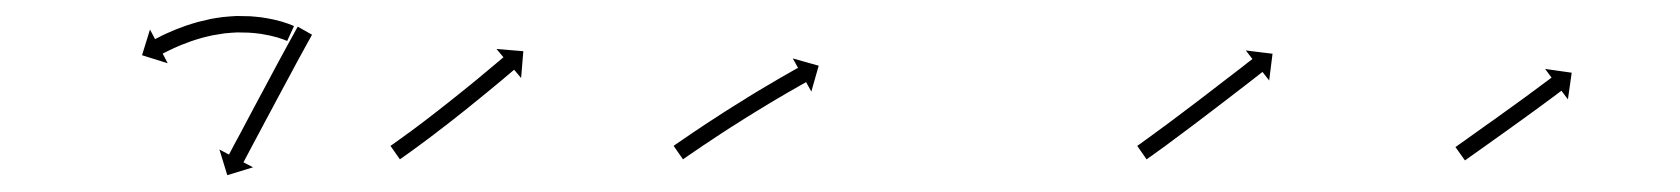

<svg xmlns="http://www.w3.org/2000/svg" viewBox="-20 -272 2047 234"><path d="M328.8 -222.6C329.2 -222.4 329.6 -222.2 330 -222.1L338.3 -240.2C337.8 -240.4 337.4 -240.7 336.9 -240.9C336.9 -240.9 336.8 -240.9 336.8 -240.9C336.8 -240.9 336.7 -240.9 336.7 -240.9C335.1 -241.6 333.4 -242.3 331.7 -242.9C331.7 -242.9 331.7 -242.9 331.6 -242.9C331.6 -243 331.5 -243 331.5 -243C328.9 -243.9 326.2 -244.8 323.5 -245.6C323.5 -245.6 323.4 -245.6 323.4 -245.6C323.3 -245.6 323.3 -245.7 323.3 -245.7C319.7 -246.7 316.2 -247.6 312.6 -248.4C312.6 -248.4 312.5 -248.4 312.5 -248.4C312.4 -248.4 312.4 -248.4 312.4 -248.4C308.1 -249.3 303.8 -250.1 299.5 -250.7C299.5 -250.7 299.4 -250.7 299.4 -250.7C299.3 -250.7 299.2 -250.8 299.2 -250.8C294.4 -251.4 289.6 -251.8 284.7 -252.2C284.7 -252.2 284.6 -252.2 284.6 -252.2C284.5 -252.2 284.4 -252.2 284.4 -252.2C279.2 -252.4 274 -252.5 268.8 -252.5C268.8 -252.5 268.8 -252.5 268.7 -252.5C268.6 -252.5 268.5 -252.5 268.5 -252.5C263.2 -252.2 257.8 -251.9 252.5 -251.3C252.5 -251.3 252.4 -251.3 252.3 -251.3C252.2 -251.3 252.2 -251.3 252.2 -251.3C246.8 -250.6 241.5 -249.8 236.2 -248.8C236.2 -248.8 236.2 -248.8 236.1 -248.8C236 -248.7 236 -248.7 236 -248.7C230.9 -247.6 225.8 -246.4 220.7 -245.1C220.7 -245.1 220.7 -245.1 220.6 -245.1C220.6 -245.1 220.5 -245 220.5 -245C215.8 -243.7 211.1 -242.2 206.5 -240.7C206.5 -240.7 206.4 -240.7 206.4 -240.6C206.4 -240.6 206.3 -240.6 206.3 -240.6C202.2 -239.1 198.1 -237.6 194 -236C194 -236 193.9 -236 193.9 -235.9C193.9 -235.9 193.8 -235.9 193.8 -235.9C190.4 -234.5 187 -233 183.6 -231.5C183.6 -231.5 183.6 -231.5 183.6 -231.5C183.5 -231.5 183.5 -231.5 183.5 -231.5C180.9 -230.2 178.3 -229 175.7 -227.8C175.7 -227.8 175.7 -227.8 175.7 -227.7C175.7 -227.7 175.7 -227.7 175.7 -227.7C174 -226.9 172.4 -226.1 170.7 -225.2L170.7 -225.2L170.7 -225.2C170.1 -224.9 169.5 -224.6 169 -224.3L162.8 -236L153.1 -204.7L184.4 -194.9L178.3 -206.6C178.8 -206.9 179.4 -207.2 179.9 -207.5L179.9 -207.5L179.9 -207.5C181.5 -208.3 183 -209.1 184.6 -209.8C184.6 -209.8 184.6 -209.8 184.6 -209.8C184.5 -209.8 184.5 -209.8 184.5 -209.8C187 -211 189.4 -212.2 191.9 -213.3C191.9 -213.3 191.9 -213.3 191.9 -213.3C191.8 -213.3 191.8 -213.3 191.8 -213.3C195 -214.7 198.3 -216.1 201.5 -217.5C201.5 -217.5 201.5 -217.4 201.4 -217.4C201.4 -217.4 201.4 -217.4 201.4 -217.4C205.2 -218.9 209.1 -220.4 213 -221.8C213 -221.8 213 -221.8 212.9 -221.7C212.9 -221.7 212.8 -221.7 212.8 -221.7C217.2 -223.2 221.6 -224.6 226 -225.8C226 -225.8 226 -225.8 225.9 -225.8C225.9 -225.8 225.8 -225.8 225.8 -225.8C230.6 -227 235.3 -228.2 240.1 -229.2C240.1 -229.2 240.1 -229.2 240 -229.1C239.9 -229.1 239.9 -229.1 239.9 -229.1C244.8 -230 249.8 -230.8 254.7 -231.5C254.7 -231.5 254.7 -231.4 254.6 -231.4C254.5 -231.4 254.5 -231.4 254.5 -231.4C259.4 -231.9 264.4 -232.3 269.4 -232.5C269.4 -232.5 269.3 -232.5 269.2 -232.5C269.1 -232.5 269.1 -232.5 269.1 -232.5C273.9 -232.5 278.7 -232.4 283.5 -232.2C283.5 -232.2 283.5 -232.2 283.4 -232.2C283.3 -232.2 283.3 -232.2 283.3 -232.2C287.8 -231.9 292.3 -231.5 296.7 -230.9C296.7 -230.9 296.7 -230.9 296.6 -230.9C296.5 -230.9 296.5 -231 296.5 -231C300.5 -230.3 304.4 -229.6 308.3 -228.8C308.3 -228.8 308.3 -228.9 308.2 -228.9C308.2 -228.9 308.1 -228.9 308.1 -228.9C311.4 -228.1 314.6 -227.3 317.9 -226.4C317.9 -226.4 317.8 -226.4 317.8 -226.4C317.7 -226.5 317.7 -226.5 317.7 -226.5C320.1 -225.7 322.5 -225 324.9 -224.1C324.9 -224.1 324.8 -224.1 324.8 -224.2C324.7 -224.2 324.7 -224.2 324.7 -224.2C326.1 -223.6 327.5 -223.1 328.9 -222.5C328.9 -222.5 328.9 -222.5 328.9 -222.5C328.8 -222.6 328.8 -222.6 328.8 -222.6ZM359.3 -228C359.7 -228.6 360 -229.1 360.3 -229.7L342.9 -239.5C342.5 -238.9 342.2 -238.4 341.9 -237.8L341.9 -237.8L341.9 -237.8C341 -236.1 340.1 -234.5 339.2 -232.9L339.2 -232.9L339.2 -232.9C337.8 -230.3 336.4 -227.8 335 -225.2L335 -225.2L335 -225.2C333.1 -221.9 331.3 -218.6 329.5 -215.3L329.5 -215.3L329.5 -215.3C327.4 -211.4 325.3 -207.5 323.1 -203.5C320.8 -199.1 318.4 -194.8 316 -190.4C313.5 -185.7 311 -181 308.5 -176.3C305.9 -171.4 303.3 -166.6 300.7 -161.7C298.1 -156.9 295.5 -152 292.9 -147.2C290.4 -142.5 287.9 -137.8 285.4 -133.1C283 -128.7 280.7 -124.3 278.4 -119.9C276.3 -115.9 274.2 -112 272.1 -108C270.3 -104.7 268.5 -101.4 266.7 -98.1C265.4 -95.5 264 -92.9 262.6 -90.3C261.8 -88.7 260.9 -87 260 -85.4C259.7 -84.8 259.4 -84.2 259.1 -83.6L247.4 -89.8L257 -58.5L288.4 -68.1L276.7 -74.2C277 -74.8 277.4 -75.4 277.7 -76C278.5 -77.7 279.4 -79.3 280.3 -81C281.7 -83.5 283 -86.1 284.4 -88.7C286.2 -92 287.9 -95.3 289.7 -98.7C291.8 -102.6 293.9 -106.5 296 -110.5C298.4 -114.9 300.7 -119.3 303 -123.7C305.5 -128.4 308.1 -133.1 310.6 -137.8C313.1 -142.6 315.7 -147.5 318.3 -152.3C320.9 -157.1 323.5 -162 326.1 -166.8C328.6 -171.5 331.1 -176.2 333.7 -180.9C336 -185.3 338.4 -189.6 340.7 -194C342.9 -197.9 345 -201.8 347.1 -205.7L347.1 -205.7L347.1 -205.7C348.9 -209 350.7 -212.3 352.5 -215.6L352.5 -215.6L352.5 -215.6C353.9 -218.1 355.3 -220.7 356.7 -223.2L356.7 -223.2L356.7 -223.2C357.6 -224.8 358.5 -226.4 359.4 -228L359.4 -228Z M457.5 -95.3C457 -94.9 456.5 -94.6 455.9 -94.2L467.4 -77.8C468 -78.2 468.5 -78.6 469 -79L469 -79L469.1 -79C470.6 -80 472.1 -81.1 473.6 -82.2L473.6 -82.2L473.6 -82.2C476 -83.9 478.4 -85.6 480.7 -87.3L480.7 -87.3L480.7 -87.3C483.8 -89.5 486.8 -91.7 489.8 -93.9L489.9 -93.9L489.9 -94C493.5 -96.6 497 -99.3 500.6 -101.9L500.6 -101.9L500.6 -101.9C504.6 -104.9 508.6 -107.9 512.5 -110.9L512.5 -110.9L512.5 -111C516.8 -114.2 521 -117.4 525.2 -120.7L525.2 -120.7L525.2 -120.7C529.5 -124.1 533.8 -127.5 538.2 -130.9L538.2 -130.9L538.2 -130.9C542.5 -134.3 546.8 -137.7 551.1 -141.1L551.1 -141.2L551.1 -141.2C555.2 -144.5 559.4 -147.8 563.5 -151.2L563.5 -151.2L563.5 -151.2C567.4 -154.3 571.2 -157.5 575.1 -160.7L575.1 -160.7L575.1 -160.7C578.5 -163.5 582 -166.3 585.4 -169.2L585.4 -169.2L585.4 -169.2C588.3 -171.6 591.2 -174 594.1 -176.4L594.1 -176.5L594.1 -176.5C596.3 -178.3 598.5 -180.2 600.8 -182.1C602.2 -183.3 603.6 -184.5 605 -185.7C605.6 -186.1 606.1 -186.6 606.6 -187L615.1 -176.9L617.8 -209.6L585.1 -212.3L593.6 -202.2C593.1 -201.8 592.6 -201.4 592.1 -201C590.7 -199.8 589.3 -198.6 587.9 -197.4C585.6 -195.5 583.4 -193.6 581.2 -191.8L581.2 -191.8L581.2 -191.8C578.4 -189.4 575.5 -187 572.6 -184.6L572.6 -184.6L572.6 -184.6C569.2 -181.7 565.8 -178.9 562.4 -176.1L562.4 -176.1L562.4 -176.1C558.6 -173 554.7 -169.8 550.9 -166.7L550.9 -166.7L550.9 -166.7C546.8 -163.4 542.7 -160.1 538.6 -156.8L538.6 -156.8L538.6 -156.8C534.3 -153.4 530 -150 525.8 -146.6L525.8 -146.6L525.8 -146.6C521.5 -143.2 517.2 -139.8 512.9 -136.5L512.9 -136.5L512.9 -136.5C508.7 -133.3 504.6 -130 500.4 -126.8L500.4 -126.8L500.4 -126.8C496.5 -123.9 492.5 -120.9 488.6 -117.9L488.6 -117.9L488.6 -117.9C485.1 -115.3 481.5 -112.7 478 -110L478 -110.1L478 -110.1C475 -107.9 472 -105.7 469 -103.5L469 -103.5L469 -103.5C466.7 -101.8 464.4 -100.2 462 -98.5L462 -98.5L462 -98.5C460.5 -97.4 459 -96.4 457.5 -95.3L457.5 -95.3Z M802.6 -95.4C802.1 -95 801.5 -94.6 801 -94.2L812.4 -77.8C813 -78.2 813.5 -78.6 814.1 -79C815.6 -80 817.1 -81.1 818.7 -82.2L818.7 -82.2L818.7 -82.2C821.1 -83.8 823.5 -85.5 825.9 -87.1L825.9 -87.1L825.9 -87.1C829 -89.2 832.1 -91.4 835.3 -93.5L835.2 -93.5L835.2 -93.5C838.9 -96 842.7 -98.5 846.4 -100.9L846.4 -100.9L846.4 -100.9C850.5 -103.7 854.7 -106.4 858.9 -109.2L858.9 -109.2L858.9 -109.2C863.3 -112.1 867.8 -115 872.3 -117.9L872.3 -117.9L872.3 -117.8C876.9 -120.8 881.6 -123.8 886.3 -126.7L886.3 -126.7L886.2 -126.7C890.9 -129.6 895.6 -132.5 900.3 -135.4L900.3 -135.4L900.3 -135.4C904.8 -138.2 909.4 -141 914 -143.7L913.9 -143.7L913.9 -143.7C918.2 -146.3 922.5 -148.9 926.8 -151.4L926.8 -151.4L926.8 -151.4C930.6 -153.7 934.5 -155.9 938.4 -158.2L938.4 -158.2L938.3 -158.2C941.6 -160.1 944.9 -162 948.2 -163.8L948.2 -163.8L948.2 -163.8C950.7 -165.3 953.2 -166.7 955.8 -168.2L955.8 -168.2L955.8 -168.2C957.4 -169.1 959 -170 960.7 -170.9C961.2 -171.2 961.8 -171.6 962.4 -171.9L968.8 -160.4L977.8 -191.9L946.2 -200.8L952.6 -189.3C952.1 -189 951.5 -188.7 950.9 -188.4C949.2 -187.4 947.6 -186.5 945.9 -185.6L945.9 -185.6L945.9 -185.6C943.4 -184.1 940.8 -182.7 938.3 -181.2L938.2 -181.2L938.2 -181.2C934.9 -179.3 931.6 -177.4 928.3 -175.5L928.3 -175.5L928.3 -175.5C924.4 -173.2 920.5 -170.9 916.6 -168.6L916.6 -168.6L916.6 -168.6C912.3 -166 907.9 -163.5 903.6 -160.9L903.6 -160.9L903.6 -160.9C899 -158.1 894.4 -155.3 889.8 -152.5L889.8 -152.5L889.8 -152.4C885.1 -149.5 880.3 -146.6 875.6 -143.6L875.6 -143.6L875.6 -143.6C870.9 -140.7 866.2 -137.7 861.5 -134.7L861.5 -134.7L861.5 -134.7C857 -131.8 852.5 -128.9 848 -125.9L847.9 -125.9L847.9 -125.9C843.7 -123.2 839.5 -120.4 835.3 -117.6L835.3 -117.6L835.3 -117.6C831.5 -115.1 827.8 -112.6 824.1 -110.1L824.1 -110.1L824 -110C820.9 -107.9 817.7 -105.8 814.6 -103.6L814.6 -103.6L814.6 -103.6C812.1 -101.9 809.7 -100.3 807.3 -98.6L807.3 -98.6L807.3 -98.6C805.7 -97.5 804.2 -96.5 802.6 -95.4Z M1367.6 -95.4C1367.1 -95 1366.5 -94.6 1366 -94.2L1377.4 -77.8C1378 -78.2 1378.5 -78.6 1379 -78.9L1379.1 -79L1379.1 -79C1380.6 -80 1382.1 -81.1 1383.6 -82.2L1383.6 -82.2L1383.7 -82.2C1386 -83.9 1388.4 -85.6 1390.7 -87.3L1390.7 -87.3L1390.7 -87.3C1393.8 -89.5 1396.8 -91.7 1399.9 -93.9L1399.9 -93.9L1399.9 -93.9C1403.5 -96.6 1407.1 -99.2 1410.6 -101.9L1410.6 -101.9L1410.6 -101.9C1414.6 -104.9 1418.6 -107.8 1422.6 -110.8L1422.6 -110.8L1422.6 -110.8C1426.9 -114 1431.1 -117.2 1435.4 -120.4L1435.4 -120.4L1435.4 -120.4C1439.8 -123.8 1444.2 -127.1 1448.6 -130.4C1452.9 -133.7 1457.3 -137.1 1461.7 -140.4C1465.9 -143.6 1470.2 -146.9 1474.4 -150.1C1478.3 -153.1 1482.3 -156.2 1486.2 -159.2C1489.8 -161.9 1493.3 -164.7 1496.9 -167.4C1499.8 -169.7 1502.8 -172 1505.8 -174.3C1508.1 -176.1 1510.4 -177.9 1512.7 -179.7C1514.2 -180.8 1515.7 -182 1517.1 -183.1C1517.7 -183.5 1518.2 -183.9 1518.7 -184.3L1526.8 -173.9L1530.9 -206.5L1498.3 -210.5L1506.4 -200.1C1505.9 -199.7 1505.4 -199.3 1504.9 -198.9C1503.4 -197.8 1501.9 -196.6 1500.4 -195.5C1498.1 -193.7 1495.8 -191.9 1493.6 -190.1C1490.6 -187.8 1487.6 -185.5 1484.6 -183.2C1481.1 -180.5 1477.6 -177.8 1474 -175.1C1470.1 -172 1466.2 -169 1462.2 -166C1458 -162.7 1453.8 -159.5 1449.6 -156.3C1445.2 -153 1440.8 -149.6 1436.5 -146.3C1432.1 -143 1427.7 -139.7 1423.3 -136.4L1423.4 -136.4L1423.4 -136.4C1419.1 -133.2 1414.9 -130 1410.6 -126.8L1410.6 -126.8L1410.6 -126.8C1406.7 -123.9 1402.7 -120.9 1398.7 -117.9L1398.7 -118L1398.7 -118C1395.2 -115.3 1391.6 -112.7 1388 -110.1L1388 -110.1L1388 -110.1C1385 -107.9 1382 -105.7 1379 -103.5L1379 -103.5L1379 -103.5C1376.7 -101.8 1374.4 -100.1 1372 -98.5L1372 -98.5L1372.1 -98.5C1370.6 -97.4 1369.1 -96.4 1367.6 -95.3L1367.6 -95.3Z M1755.2 -93.7C1754.7 -93.4 1754.3 -93.1 1753.8 -92.8L1765.4 -76.5C1765.9 -76.8 1766.3 -77.1 1766.7 -77.4C1768 -78.3 1769.3 -79.2 1770.5 -80.1C1772.4 -81.5 1774.4 -82.9 1776.3 -84.2C1778.9 -86 1781.4 -87.8 1783.9 -89.6C1786.9 -91.7 1789.9 -93.8 1792.9 -96C1796.2 -98.3 1799.5 -100.7 1802.8 -103.1C1806.4 -105.6 1810 -108.1 1813.5 -110.7C1817.2 -113.3 1820.8 -115.9 1824.5 -118.6C1828.2 -121.2 1831.8 -123.8 1835.5 -126.5L1835.5 -126.5L1835.5 -126.5C1839 -129 1842.6 -131.6 1846.1 -134.2L1846.1 -134.2L1846.1 -134.2C1849.4 -136.6 1852.7 -139 1856 -141.4L1856 -141.4L1856 -141.4C1858.9 -143.6 1861.9 -145.7 1864.8 -147.9L1864.8 -147.9L1864.8 -147.9C1867.3 -149.8 1869.8 -151.6 1872.3 -153.4C1874.2 -154.9 1876.1 -156.3 1878 -157.7C1879.2 -158.6 1880.5 -159.6 1881.7 -160.5C1882.1 -160.8 1882.6 -161.1 1883 -161.4L1890.9 -150.9L1895.5 -183.4L1863.1 -188L1871 -177.4C1870.6 -177.1 1870.1 -176.8 1869.7 -176.5C1868.5 -175.6 1867.3 -174.6 1866 -173.7C1864.1 -172.3 1862.2 -170.9 1860.3 -169.5C1857.9 -167.7 1855.4 -165.8 1852.9 -164L1852.9 -164L1852.9 -164C1850 -161.8 1847.1 -159.7 1844.1 -157.5L1844.1 -157.5L1844.2 -157.5C1840.9 -155.1 1837.6 -152.7 1834.3 -150.3L1834.3 -150.3L1834.3 -150.3C1830.8 -147.8 1827.3 -145.2 1823.8 -142.7L1823.8 -142.7L1823.8 -142.7C1820.1 -140.1 1816.5 -137.4 1812.8 -134.8C1809.2 -132.2 1805.5 -129.6 1801.9 -126.9C1798.3 -124.4 1794.8 -121.9 1791.2 -119.4C1787.9 -117 1784.6 -114.6 1781.3 -112.3C1778.3 -110.1 1775.3 -108 1772.3 -105.9C1769.8 -104.1 1767.3 -102.3 1764.8 -100.5C1762.8 -99.2 1760.9 -97.8 1758.9 -96.4C1757.7 -95.5 1756.4 -94.6 1755.2 -93.7Z"/></svg>

Font: FRB American Cursive Just Arrows Medium
Style: Italic
Weight: 500
Italic angle: -25°
Version: Version 2.0;Modular Font Editor K font №1